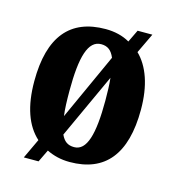

<svg xmlns="http://www.w3.org/2000/svg" viewBox="-95 -657 711 779"><g transform="rotate(15 260.0 -268.0)"><path d="M114 -43 75 40H137L162 -12C191 2 222 10 259 10C407 10 484 -82 484 -270C484 -372 457 -446 410 -492L450 -576H388L363 -524C334 -541 299 -549 262 -549C113 -549 36 -458 36 -270C36 -164 63 -89 114 -43ZM316 -443 189 -164C185 -193 184 -229 184 -270C184 -412 205 -485 260 -485C287 -485 304 -472 316 -443ZM261 -53C234 -53 218 -65 206 -91L331 -363C334 -335 335 -304 335 -268C335 -126 314 -53 261 -53Z"/></g></svg>

Font: Noto Serif Sinhala ExtraCondensed ExtraBold
Style: Regular
Weight: 800
Width: 2
Designer: Jelle Bosma - Monotype Design Team
Foundry: Monotype Imaging Inc.
Version: Version 2.007